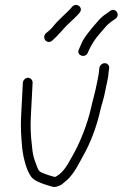

<svg xmlns="http://www.w3.org/2000/svg" viewBox="-20 -740 505 768"><path d="M71.4 -409 64.6 -278C62.1 -230.6 64.4 -195.7 68.8 -148C73.5 -103.9 89.9 -40.5 115.2 -23C129.2 -12.1 150.9 -5 169.9 1C183.1 4.3 193.6 11 208.7 6C223.3 1.2 225.7 -0.9 237.6 -11C269.6 -34.1 291.4 -77.3 311 -114C340.2 -163.7 366.7 -233.1 380.5 -296C386.9 -324.1 396.2 -347.7 400.7 -375C405.5 -402.3 413.3 -426 414.8 -454L416.5 -467C417.4 -472.3 416.2 -477 412.7 -481C401.3 -494.2 380.4 -485.2 377.6 -469L375.9 -456C375 -439.6 370.6 -423.3 367.9 -408.5C361.3 -372.3 350.8 -339.2 342.9 -303C328.9 -243.4 304 -179.9 277.9 -131C260.5 -100.5 242.7 -61.5 216.2 -42C209.3 -36.7 203.7 -33.3 199.7 -32C185.7 -35.6 172.5 -39.5 158.4 -45C135 -53.7 134.4 -55.3 123.5 -86C115.2 -105.3 110 -128 108.1 -154C102.6 -200.6 101.1 -231.1 103.6 -278L110.4 -409C111 -419.3 102.1 -429 92 -429C81.8 -429 72 -419.3 71.4 -409ZM330.7 -528 336.4 -541C346.5 -562.6 363.1 -588.4 378.7 -605C387.2 -615 387.2 -615 400 -630C407.8 -639.3 416.6 -647.3 426.3 -654L441.9 -665C462.7 -679.3 443.3 -711 421.5 -697L404.9 -685C392.5 -677 381.3 -667 371.3 -655C351.8 -632.4 345.8 -626 327.5 -602C311.7 -580 311 -577.8 301.1 -555L295.4 -542C284.3 -519 319.8 -505.4 330.7 -528ZM188.2 -577 196.7 -585C202.9 -590.3 208.6 -596 213.5 -602C218.5 -606.7 225.2 -614 233.7 -624C248.3 -641.1 274.7 -663.5 288.5 -678L298.1 -689C315.2 -708.3 288 -731.7 269.4 -714L260.9 -704C245.2 -687.5 221.1 -666.3 205 -649C190.9 -632.5 186.3 -625.6 172.2 -614L163.8 -607C144.9 -589 167.7 -560.6 188.2 -577Z"/></svg>

Font: Just Breathe
Style: Obl1
Weight: 400
Foundry: Cannot Into Space Fonts
Version: Version 0.72